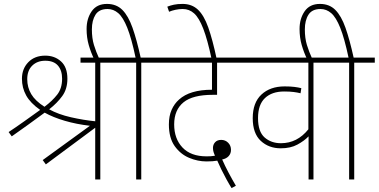

<svg xmlns="http://www.w3.org/2000/svg" viewBox="-20 -916 1933 980"><path d="M214 -77 198 -99 439 -274Q370 -282 310.5 -299.5Q251 -317 208 -341Q120 -276 40 -220L24 -242Q59 -265 104 -297Q149 -329 185 -355Q135 -390 113.5 -429Q92 -468 92 -514Q92 -565 124.5 -598.5Q157 -632 211 -632Q259 -632 291.5 -602.5Q324 -573 324 -514Q324 -462 298 -426Q272 -390 231 -358Q278 -332 342 -317.5Q406 -303 466 -297V-596H391V-622H598V-596H492V0H466V-264ZM119 -512Q119 -470 139.5 -435.5Q160 -401 207 -371Q247 -401 272 -433Q297 -465 297 -514Q297 -557 275.5 -581.5Q254 -606 211 -606Q170 -606 144.5 -581Q119 -556 119 -512Z M460 -615Q444 -648 433 -686Q422 -724 422 -768Q422 -821 448 -858.5Q474 -896 526 -896Q574 -896 604.5 -865.5Q635 -835 656.5 -774Q678 -713 698 -622H806V-596H701V0H675V-596H584V-622H672Q651 -721 629.5 -774.5Q608 -828 583.5 -849Q559 -870 529 -870Q486 -870 467.5 -841Q449 -812 449 -766Q449 -721 459.5 -686.5Q470 -652 487 -615Z M1162 44Q1150 25 1136 -0.5Q1122 -26 1109.5 -51.5Q1097 -77 1089 -96Q1077 -94 1064.5 -93Q1052 -92 1034 -92Q989 -92 945 -110.5Q901 -129 871.5 -170.5Q842 -212 842 -281Q842 -324 856 -355.5Q870 -387 894 -408Q949 -458 1062 -458V-596H792V-622H1234V-596H1088V-432H1066Q964 -432 917 -394Q869 -355 869 -281Q869 -208 911.5 -163Q954 -118 1034 -118Q1044 -118 1055 -118.5Q1066 -119 1077 -121Q1073 -130 1070 -140Q1067 -150 1067 -161Q1067 -178 1078 -190Q1089 -202 1109 -202Q1130 -202 1144.5 -187.5Q1159 -173 1159 -151Q1159 -132 1147 -119Q1135 -106 1114 -102Q1128 -70 1146.5 -35Q1165 0 1184 32Z M1060 -615Q1039 -714 1017.5 -769.5Q996 -825 971 -847.5Q946 -870 913 -870Q894 -870 875.5 -866Q857 -862 843 -856L834 -882Q849 -888 867.5 -892Q886 -896 912 -896Q959 -896 990 -867Q1021 -838 1043 -776Q1065 -714 1086 -615Z M1685 -596H1580V0H1555V-220Q1533 -197 1498 -178Q1463 -159 1413 -159Q1352 -159 1311 -197Q1270 -235 1270 -313Q1270 -392 1314.5 -433.5Q1359 -475 1433 -475Q1462 -475 1482 -472.5Q1502 -470 1518 -466L1514 -440Q1498 -444 1478.5 -446.5Q1459 -449 1430 -449Q1368 -449 1332.5 -415.5Q1297 -382 1297 -313Q1297 -244 1330.5 -214.5Q1364 -185 1414 -185Q1497 -185 1554 -256V-596H1220V-622H1685Z M1547 -615Q1531 -648 1520 -686Q1509 -724 1509 -768Q1509 -821 1535 -858.5Q1561 -896 1613 -896Q1661 -896 1691.5 -865.5Q1722 -835 1743.5 -774Q1765 -713 1785 -622H1893V-596H1788V0H1762V-596H1671V-622H1759Q1738 -721 1716.5 -774.5Q1695 -828 1670.5 -849Q1646 -870 1616 -870Q1573 -870 1554.5 -841Q1536 -812 1536 -766Q1536 -721 1546.5 -686.5Q1557 -652 1574 -615Z"/></svg>

Font: Noto Sans SemiCondensed Thin
Style: Italic
Weight: 100
Width: 4
Italic angle: -12°
Designer: Monotype Design Team
Foundry: Monotype Imaging Inc.
Version: Version 2.013; ttfautohint (v1.8.4.7-5d5b)